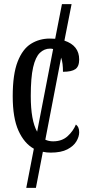

<svg xmlns="http://www.w3.org/2000/svg" viewBox="-20 -734 437 936"><path d="M108 182 145 -9Q98 -35 70 -97Q42 -159 42 -265Q42 -372 66 -433.5Q90 -495 131 -520.5Q172 -546 223 -546Q237 -546 249 -545L282 -714H329L294 -536Q366 -512 366 -444Q366 -410 347.5 -397Q329 -384 287 -384Q287 -404 285 -421.5Q283 -439 278 -453L201 -53Q218 -45 239 -45Q282 -45 309.5 -70Q337 -95 350 -127Q358 -121 362 -112Q366 -103 366 -89Q366 -68 352.5 -45Q339 -22 308.5 -6Q278 10 227 10Q207 10 189 6L155 182ZM130 -266Q130 -147 161 -92L239 -495Q232 -497 224 -497Q196 -497 174.5 -476.5Q153 -456 141.5 -406Q130 -356 130 -266Z"/></svg>

Font: Noto Serif ExtraCondensed
Style: Regular
Weight: 400
Width: 2
Designer: Monotype Design Team
Foundry: Monotype Imaging Inc.
Version: Version 2.015